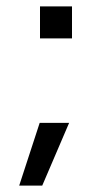

<svg xmlns="http://www.w3.org/2000/svg" viewBox="-20 -468 325 600"><path d="M40 112 104 -84H196L112 112ZM105 -348V-448H205V-348Z"/></svg>

Font: Maven Pro
Style: Regular
Weight: 400
Designer: Joe Prince
Foundry: Joe Prince
Version: Version 2.103